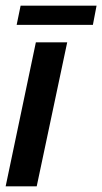

<svg xmlns="http://www.w3.org/2000/svg" viewBox="-23 -660 362 680"><path d="M-3 0 104 -510H215L107 0ZM36 -572 50 -640H319L306 -572Z"/></svg>

Font: Saira Condensed SemiBold
Style: Italic
Weight: 600
Width: 3
Italic angle: -12°
Designer: Hector Gatti with collaboration of the Omnibus-Type team
Foundry: Omnibus-Type
Version: Version 1.101